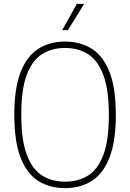

<svg xmlns="http://www.w3.org/2000/svg" viewBox="-20 -964 673 993"><path d="M316.5 9Q237 9 178 -28.2Q119 -65.5 86.5 -148.8Q54 -232 54 -370Q54 -508 86.8 -591.2Q119.5 -674.5 178.5 -711.8Q237.5 -749 316.5 -749Q396 -749 455 -711.8Q514 -674.5 546.5 -591.2Q579 -508 579 -370Q579 -232 546.2 -148.8Q513.5 -65.5 454.5 -28.2Q395.5 9 316.5 9ZM316.5 -24.5Q384.5 -24.5 435.2 -56Q486 -87.5 514.5 -162.8Q543 -238 543 -368Q543 -500.5 514.5 -576.2Q486 -652 435.2 -684Q384.5 -716 316.5 -716Q248.5 -716 197.8 -684.2Q147 -652.5 118.5 -577.5Q90 -502.5 90 -372Q90 -239.5 118.5 -163.8Q147 -88 197.8 -56.2Q248.5 -24.5 316.5 -24.5ZM301.5 -808 377.5 -944H415L331.5 -808Z"/></svg>

Font: Encode Sans SemiCondensed SemiCondensed Thin
Style: Regular
Weight: 100
Width: 4
Designer: Multiple Designers
Foundry: Impallari Type
Version: Version 3.000; ttfautohint (v1.8.3) -l 8 -r 50 -G 200 -x 14 